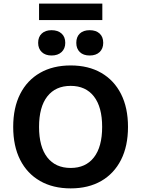

<svg xmlns="http://www.w3.org/2000/svg" viewBox="-20 -1032 781 1062"><path d="M371 -670Q469 -670 540 -629Q611 -588 649.5 -512Q688 -436 688 -330Q688 -224 649.5 -148Q611 -72 540 -31Q469 10 371 10Q273 10 201.5 -31Q130 -72 91.5 -148Q53 -224 53 -330Q53 -436 91.5 -512Q130 -588 201.5 -629Q273 -670 371 -670ZM371 -557Q287 -557 241.5 -498.5Q196 -440 196 -330Q196 -220 241.5 -161.5Q287 -103 371 -103Q454 -103 499.5 -161.5Q545 -220 545 -330Q545 -440 499.5 -498.5Q454 -557 371 -557ZM265 -865Q300 -865 320.5 -846.5Q341 -828 341 -795Q341 -763 320.5 -744Q300 -725 265 -725Q231 -725 211 -744Q191 -763 191 -795Q191 -828 211 -846.5Q231 -865 265 -865ZM476 -865Q511 -865 531 -846.5Q551 -828 551 -795Q551 -763 531 -744Q511 -725 476 -725Q441 -725 421.5 -744Q402 -763 402 -795Q402 -828 421.5 -846.5Q441 -865 476 -865ZM546 -1012V-921H196V-1012Z"/></svg>

Font: Work Sans SemiBold
Style: Regular
Weight: 600
Designer: Wei Huang
Foundry: Wei Huang
Version: Version 2.010; ttfautohint (v1.8.3)